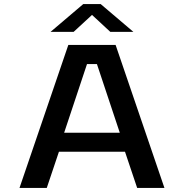

<svg xmlns="http://www.w3.org/2000/svg" viewBox="-20 -920 900 940"><path d="M785 0H651.5L592 -177H268.5L209 0H75.5L314.5 -700H546ZM406 -606.5 294 -270H566.5L454.5 -606.5ZM227.5 -764 387.5 -900H473L633 -764H520L430.5 -847L340.5 -764Z"/></svg>

Font: Trispace SemiExpanded Medium
Style: Regular
Weight: 500
Width: 6
Designer: Tyler Finck
Foundry: Etcetera Type Company
Version: Version 1.210; ttfautohint (v1.8.3)